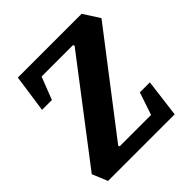

<svg xmlns="http://www.w3.org/2000/svg" viewBox="-176 -779 909 909"><g transform="rotate(-45 279.0 -324.0)"><path d="M35 0 3 -77 376 -565 372 -572H162L118 -459H52L79 -648H506L558 -567L187 -84L190 -77H400L438 -190H505L481 0Z"/></g></svg>

Font: Faustina Light ExtraBold
Style: Italic
Weight: 800
Italic angle: -8°
Version: Version 1.200